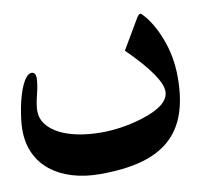

<svg xmlns="http://www.w3.org/2000/svg" viewBox="-69 -542 839 745"><g transform="rotate(-10 351.0 -169.0)"><path d="M629.4 -194.3Q629.4 -110.4 607.9 -50Q586.4 10.3 542 48.8Q497.6 87.4 429.7 105.5Q361.8 123.5 268.6 123.5Q208 123.5 158.4 108.4Q108.9 93.3 73.5 64.9Q38.1 36.6 19 -4.4Q0 -45.4 0 -97.2Q0 -115.7 2.7 -138.4Q5.4 -161.1 10 -184.8Q14.6 -208.5 21.2 -231Q27.8 -253.4 35.9 -270.8Q43.9 -288.1 53.5 -298.8Q63 -309.6 73.2 -309.6Q89.8 -309.6 89.8 -286.6Q89.8 -276.4 87.6 -260.7Q85.4 -245.1 80.1 -224.1Q69.8 -183.1 69.8 -160.6Q69.8 -130.4 87.6 -106.9Q105.5 -83.5 136.7 -67.4Q168 -51.3 210.2 -43Q252.4 -34.7 301.3 -34.7Q339.4 -34.7 380.4 -40.8Q421.4 -46.9 460.9 -59.1Q515.6 -75.7 544.2 -98.1Q572.8 -120.6 572.8 -148.9Q572.8 -205.6 445.3 -331.5L514.6 -449.2Q518.1 -455.1 522 -458.7Q525.9 -462.4 528.3 -462.4Q530.8 -462.4 534.4 -459.2Q538.1 -456.1 542 -451.2Q557.6 -434.1 572.5 -409.2Q587.4 -384.3 600.1 -352.1Q615.2 -314 622.3 -274.9Q629.4 -235.8 629.4 -194.3Z"/></g></svg>

Font: XB Zar
Style: Bold
Weight: 700
Designer: Behnam
Foundry: Irmug
Version: Version 8.005 2009